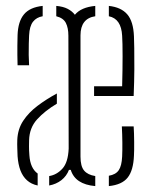

<svg xmlns="http://www.w3.org/2000/svg" viewBox="-20 -625 520 650"><path d="M39.5 -404Q39 -423.5 38.8 -439Q38.5 -454.5 38.8 -470.2Q39 -486 39.5 -506Q41 -552 61 -576.2Q81 -600.5 124.5 -605V-570Q103.5 -566.5 91.8 -551.5Q80 -536.5 78.5 -505Q78 -495.5 77.5 -477.2Q77 -459 77.2 -439Q77.5 -419 78.5 -404ZM302.5 5Q234.5 -1 219.5 -50H213.5Q205.5 -29 188 -15.2Q170.5 -1.5 146.5 3V-29Q172 -33 191.2 -54Q210.5 -75 212.5 -122L211.5 -504Q211.5 -530.5 203 -547.2Q194.5 -564 170.5 -570V-605Q194 -603 209.2 -595Q224.5 -587 233.5 -575Q254.5 -600.5 302.5 -605V-570Q252.5 -562.5 252.5 -505V-95Q252.5 -62 264.8 -47.5Q277 -33 302.5 -29ZM298.5 -300V-333H393.5Q395 -388 395 -434.5Q395 -481 393.5 -504Q390.5 -561.5 348.5 -570V-605Q390 -600.5 410.8 -576.5Q431.5 -552.5 433.5 -502Q434 -491 434.5 -462Q435 -433 434.8 -391.2Q434.5 -349.5 432.5 -300ZM107.5 3Q86 -1.5 71.5 -14.5Q57 -27.5 49.2 -48Q41.5 -68.5 39.5 -96Q39 -112.5 38.5 -124Q38 -135.5 38.5 -151Q40 -188 58.5 -216Q77 -244 106.8 -266.5Q136.5 -289 172.5 -308.5V-274Q131.5 -249.5 105.5 -220.8Q79.5 -192 78.5 -150Q78.5 -142 78.2 -130Q78 -118 79.5 -99Q82.5 -55.5 107.5 -37.5ZM348.5 5V-30Q372 -34 382 -48.8Q392 -63.5 393.5 -95Q394.5 -116 394.2 -142Q394 -168 392.5 -197H432.5Q434 -175.5 434.2 -144.8Q434.5 -114 433.5 -98Q431.5 -48 412.2 -23.8Q393 0.5 348.5 5Z"/></svg>

Font: Big Shoulders Stencil Text Thin Thin
Style: Regular
Weight: 250
Version: Version 2.001